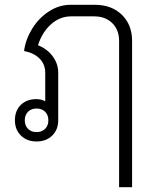

<svg xmlns="http://www.w3.org/2000/svg" viewBox="-20 -578 655 798"><path d="M529 -408V200H475V-408Q475 -454 446.5 -482Q418 -510 371 -510H275Q229 -510 192 -477Q155 -444 138 -390Q176 -375 199 -344Q222 -313 222 -275V-78Q222 -39 197 -14.5Q172 10 132 10Q92 10 67 -14.5Q42 -39 42 -78Q42 -118 66.5 -142Q91 -166 131 -166Q153 -166 168 -157V-275Q168 -311 144.5 -334.5Q121 -358 80 -366Q86 -413 113 -457.5Q140 -502 182.5 -530Q225 -558 273 -558H375Q444 -558 486.5 -516.5Q529 -475 529 -408ZM181 -78Q181 -100 167.5 -113.5Q154 -127 132 -127Q110 -127 96.5 -113.5Q83 -100 83 -78Q83 -56 96.5 -42.5Q110 -29 132 -29Q154 -29 167.5 -42.5Q181 -56 181 -78Z"/></svg>

Font: Bai Jamjuree Light
Style: Regular
Weight: 300
Designer: Katatrad Aksorn Co.,Ltd.
Foundry: Cadson Demak Co.,Ltd.
Version: Version 1.000; ttfautohint (v1.6)